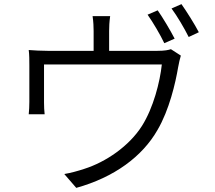

<svg xmlns="http://www.w3.org/2000/svg" viewBox="-20 -864 1040 929"><path d="M743 -814 694 -793C721 -755 756 -695 775 -655L825 -677C804 -718 768 -778 743 -814ZM858 -844 810 -823C838 -785 871 -729 893 -685L942 -708C923 -745 884 -807 858 -844ZM855 -595 807 -626C795 -622 778 -618 741 -618H508V-714C508 -734 509 -758 513 -786H428C432 -758 433 -734 433 -714V-618H211C176 -618 147 -620 119 -622C122 -601 122 -568 122 -547C122 -513 122 -403 122 -371C122 -353 121 -327 119 -311H196C194 -325 193 -351 193 -368C193 -398 193 -509 193 -552H763C754 -467 722 -342 667 -255C605 -157 492 -80 388 -47C358 -37 322 -27 291 -22L349 45C533 -6 669 -107 742 -235C799 -332 829 -462 842 -539C845 -557 851 -582 855 -595Z"/></svg>

Font: Noto Sans KR DemiLight
Style: Regular
Weight: 350
Designer: Ryoko NISHIZUKA 西塚涼子 (kana, bopomofo & ideographs); Paul D. Hunt (Latin, Greek & Cyrillic); Sandoll Communications 산돌커뮤니
Foundry: Adobe
Version: Version 2.004;hotconv 1.0.118;makeotfexe 2.5.65603